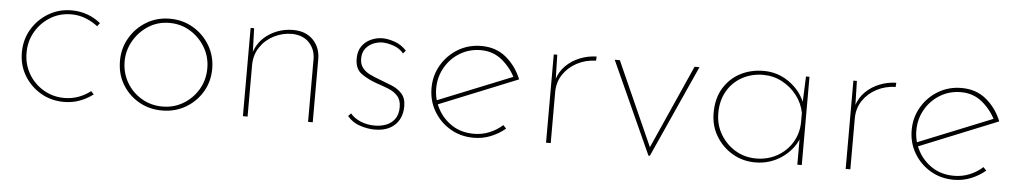

<svg xmlns="http://www.w3.org/2000/svg" viewBox="-31 -594 4339 819"><g transform="rotate(5 2138.5 -185.0)"><path d="M375 -37Q349 -17 317.5 -5.5Q286 6 251 6Q196 6 151.5 -20Q107 -46 80.5 -90Q54 -134 54 -189Q54 -244 80.5 -288.5Q107 -333 151.5 -359.5Q196 -386 250 -386Q286 -386 318 -374.5Q350 -363 375 -342L364 -328Q341 -346 312 -357.5Q283 -369 251 -369Q201 -369 161 -344.5Q121 -320 97.5 -279.5Q74 -239 74 -189Q74 -140 97.5 -99.5Q121 -59 161.5 -35Q202 -11 251 -11Q283 -11 311.5 -21.5Q340 -32 363 -50Z M474 -190Q474 -244 500.5 -289Q527 -334 571.5 -360.5Q616 -387 671 -387Q726 -387 771 -360.5Q816 -334 842.5 -289Q869 -244 869 -190Q869 -135 842.5 -90.5Q816 -46 771 -20Q726 6 671 6Q616 6 571.5 -19.5Q527 -45 500.5 -89Q474 -133 474 -190ZM494 -190Q494 -140 517.5 -99.5Q541 -59 581.5 -35Q622 -11 671 -11Q720 -11 760 -35Q800 -59 824 -99.5Q848 -140 848 -190Q848 -239 824 -279.5Q800 -320 760 -344.5Q720 -369 671 -369Q620 -369 580 -343Q540 -317 517 -276Q494 -235 494 -190Z M1032 -378 1036 -256 1033 -270Q1049 -324 1095.5 -354.5Q1142 -385 1199 -385Q1252 -385 1283.5 -353.5Q1315 -322 1316 -273V0H1296V-271Q1295 -311 1269.5 -338.5Q1244 -366 1197 -368Q1155 -368 1118.5 -349.5Q1082 -331 1059.5 -297.5Q1037 -264 1037 -219V0H1017V-378Z M1581 8Q1553 8 1519.5 -2.5Q1486 -13 1464 -40L1476 -52Q1491 -33 1519 -21Q1547 -9 1581 -9Q1605 -9 1627.5 -17Q1650 -25 1665 -44.5Q1680 -64 1680 -97Q1680 -127 1664 -144.5Q1648 -162 1623.5 -171.5Q1599 -181 1572 -190Q1535 -203 1507 -223Q1479 -243 1479 -287Q1479 -319 1493.5 -340Q1508 -361 1532 -372Q1556 -383 1582 -383Q1605 -383 1634 -373Q1663 -363 1685 -339L1674 -326Q1657 -347 1630 -356Q1603 -365 1583 -365Q1565 -365 1545.5 -357.5Q1526 -350 1512 -333Q1498 -316 1498 -289Q1498 -265 1510 -249.5Q1522 -234 1541.5 -224.5Q1561 -215 1583 -207Q1610 -197 1637 -186Q1664 -175 1681.5 -155.5Q1699 -136 1699 -102Q1699 -69 1685.5 -44.5Q1672 -20 1646 -6Q1620 8 1581 8Z M2005 6Q1950 6 1905.5 -20Q1861 -46 1834.5 -90.5Q1808 -135 1808 -190Q1808 -244 1834.5 -289Q1861 -334 1905.5 -360.5Q1950 -387 2005 -387Q2068 -387 2111.5 -350.5Q2155 -314 2177 -259L1834 -120L1828 -137L2160 -271L2155 -261Q2134 -305 2095.5 -337Q2057 -369 2004 -369Q1955 -369 1915 -345Q1875 -321 1851.5 -280Q1828 -239 1828 -190Q1828 -144 1850 -103Q1872 -62 1911.5 -36.5Q1951 -11 2005 -11Q2040 -11 2071.5 -24Q2103 -37 2127 -59L2140 -45Q2113 -22 2078.5 -8Q2044 6 2005 6Z M2330 -378 2333 -260 2331 -271Q2342 -307 2367.5 -332Q2393 -357 2427 -370.5Q2461 -384 2498 -385L2497 -367Q2453 -366 2416 -346.5Q2379 -327 2357 -294Q2335 -261 2335 -218V0H2315V-378Z M2755 17 2576 -378H2598L2764 -6H2752L2918 -378H2939L2761 17Z M3211 6Q3157 6 3113 -20Q3069 -46 3042.5 -90Q3016 -134 3016 -189Q3016 -252 3043 -296Q3070 -340 3114.5 -363Q3159 -386 3214 -386Q3273 -386 3321.5 -352.5Q3370 -319 3392 -266L3390 -253L3395 -378H3410V0H3391V-129L3394 -115Q3384 -89 3366 -67Q3348 -45 3324 -28.5Q3300 -12 3271.5 -3Q3243 6 3211 6ZM3213 -11Q3262 -11 3302 -33Q3342 -55 3366 -93.5Q3390 -132 3391 -181V-222Q3383 -263 3357.5 -296Q3332 -329 3294.5 -349Q3257 -369 3213 -369Q3164 -369 3123.5 -347Q3083 -325 3059.5 -284.5Q3036 -244 3036 -190Q3036 -140 3060 -99.5Q3084 -59 3124 -35Q3164 -11 3213 -11Z M3613 -378 3616 -260 3614 -271Q3625 -307 3650.5 -332Q3676 -357 3710 -370.5Q3744 -384 3781 -385L3780 -367Q3736 -366 3699 -346.5Q3662 -327 3640 -294Q3618 -261 3618 -218V0H3598V-378Z M4061 6Q4006 6 3961.5 -20Q3917 -46 3890.5 -90.5Q3864 -135 3864 -190Q3864 -244 3890.5 -289Q3917 -334 3961.5 -360.5Q4006 -387 4061 -387Q4124 -387 4167.5 -350.5Q4211 -314 4233 -259L3890 -120L3884 -137L4216 -271L4211 -261Q4190 -305 4151.5 -337Q4113 -369 4060 -369Q4011 -369 3971 -345Q3931 -321 3907.5 -280Q3884 -239 3884 -190Q3884 -144 3906 -103Q3928 -62 3967.5 -36.5Q4007 -11 4061 -11Q4096 -11 4127.5 -24Q4159 -37 4183 -59L4196 -45Q4169 -22 4134.5 -8Q4100 6 4061 6Z"/></g></svg>

Font: Josefin Sans Thin Thin
Style: Regular
Weight: 250
Version: Version 2.001